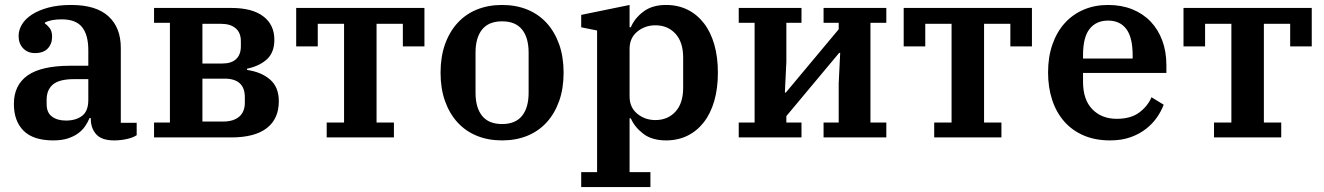

<svg xmlns="http://www.w3.org/2000/svg" viewBox="-20 -554 5337 774"><path d="M195 12Q114 12 75 -27Q36 -66 36 -135Q36 -211 91.5 -250Q147 -289 265 -289H336V-352Q336 -413 311 -444.5Q286 -476 229 -476Q185 -476 161 -463V-459Q171 -453 180.5 -440.5Q190 -428 190 -406Q190 -377 172.5 -358.5Q155 -340 121 -340Q92 -340 73.5 -359Q55 -378 55 -409Q55 -433 68.5 -455.5Q82 -478 109 -495.5Q136 -513 175.5 -523.5Q215 -534 267 -534Q367 -534 417 -488.5Q467 -443 467 -361V-59H531V-9Q516 1 491 6.5Q466 12 440 12Q390 12 368 -12.5Q346 -37 346 -75V-78H341Q334 -61 323 -45Q312 -29 295 -16.5Q278 -4 253.5 4Q229 12 195 12ZM246 -68Q286 -68 311 -87Q336 -106 336 -151V-235H279Q219 -235 193.5 -213.5Q168 -192 168 -152V-134Q168 -100 189.5 -84Q211 -68 246 -68Z M601 -60H665V-462H601V-522H912Q997 -522 1041.5 -488Q1086 -454 1086 -394Q1086 -343 1056.5 -315.5Q1027 -288 976 -277V-272Q1033 -264 1068.5 -233.5Q1104 -203 1104 -146Q1104 -75 1055.5 -37.5Q1007 0 912 0H601ZM879 -64Q921 -64 944 -83.5Q967 -103 967 -140V-162Q967 -237 885 -237H796V-64ZM877 -298Q913 -298 932 -316Q951 -334 951 -367V-388Q951 -422 930 -440Q909 -458 871 -458H796V-298Z M1297 -60H1367V-458H1261V-367H1174V-522H1691V-367H1604V-458H1498V-60H1568V0H1297Z M2004 -54Q2058 -54 2084.5 -87Q2111 -120 2111 -180V-342Q2111 -402 2084.5 -435Q2058 -468 2004 -468Q1950 -468 1923.5 -435Q1897 -402 1897 -342V-180Q1897 -120 1923.5 -87Q1950 -54 2004 -54ZM2004 12Q1948 12 1902.5 -6.5Q1857 -25 1824.5 -60.5Q1792 -96 1774 -146.5Q1756 -197 1756 -261Q1756 -325 1774 -375.5Q1792 -426 1824.5 -461.5Q1857 -497 1902.5 -515.5Q1948 -534 2004 -534Q2060 -534 2105.5 -515.5Q2151 -497 2183.5 -461.5Q2216 -426 2234 -375.5Q2252 -325 2252 -261Q2252 -197 2234 -146.5Q2216 -96 2183.5 -60.5Q2151 -25 2105.5 -6.5Q2060 12 2004 12Z M2323 140H2387V-431L2323 -444V-494L2518 -534V-444H2523Q2538 -480 2573.5 -507Q2609 -534 2665 -534Q2713 -534 2751.5 -515Q2790 -496 2817.5 -460.5Q2845 -425 2859.5 -374.5Q2874 -324 2874 -261Q2874 -198 2859.5 -147.5Q2845 -97 2817.5 -61.5Q2790 -26 2751.5 -7Q2713 12 2665 12Q2608 12 2573 -15Q2538 -42 2523 -77H2518V140H2602V200H2323ZM2622 -70Q2672 -70 2703 -104Q2734 -138 2734 -200V-322Q2734 -384 2703 -418Q2672 -452 2622 -452Q2580 -452 2549 -426.5Q2518 -401 2518 -357V-165Q2518 -121 2549 -95.5Q2580 -70 2622 -70Z M2958 -60H3022V-462H2958V-522H3211V-462H3150V-304L3144 -181H3148L3361 -436V-462H3300V-522H3553V-462H3489V-60H3553V0H3300V-60H3361V-218L3367 -341H3363L3150 -86V-60H3211V0H2958Z M3746 -60H3816V-458H3710V-367H3623V-522H4140V-367H4053V-458H3947V-60H4017V0H3746Z M4455 12Q4395 12 4348.5 -8Q4302 -28 4270 -64.5Q4238 -101 4221.5 -151.5Q4205 -202 4205 -262Q4205 -324 4222.5 -374.5Q4240 -425 4272 -460.5Q4304 -496 4348.5 -515Q4393 -534 4447 -534Q4501 -534 4544.5 -516.5Q4588 -499 4618.5 -467Q4649 -435 4665.5 -390.5Q4682 -346 4682 -291V-260H4346V-224Q4346 -152 4383.5 -113.5Q4421 -75 4482 -75Q4538 -75 4572 -100Q4606 -125 4622 -162L4671 -132Q4662 -107 4644.5 -81.5Q4627 -56 4600.5 -35Q4574 -14 4538 -1Q4502 12 4455 12ZM4346 -318H4546V-331Q4546 -403 4520.5 -437Q4495 -471 4447 -471Q4399 -471 4372.5 -437.5Q4346 -404 4346 -332Z M4874 -60H4944V-458H4838V-367H4751V-522H5268V-367H5181V-458H5075V-60H5145V0H4874Z"/></svg>

Font: IBM Plex Serif SemiBold
Style: Regular
Weight: 600
Designer: Mike Abbink, Paul van der Laan, Pieter van Rosmalen
Foundry: Bold Monday
Version: Version 2.5